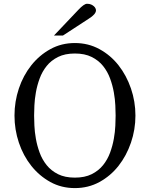

<svg xmlns="http://www.w3.org/2000/svg" viewBox="-20 -967 782 1003"><path d="M371.1 -742.2Q441.4 -742.2 499.5 -710.4Q557.6 -678.7 599.1 -626Q640.6 -573.2 664.1 -504.9Q687.5 -436.5 687.5 -363.3Q687.5 -290 664.1 -221.7Q640.6 -153.3 599.1 -100.6Q557.6 -47.9 499.5 -16.1Q441.4 15.6 371.1 15.6Q300.8 15.6 243.2 -16.1Q185.5 -47.9 143.6 -100.6Q101.6 -153.3 78.6 -221.7Q55.7 -290 55.7 -363.3Q55.7 -436.5 78.6 -504.9Q101.6 -573.2 143.6 -626Q185.5 -678.7 243.2 -710.4Q300.8 -742.2 371.1 -742.2ZM371.1 -39.1Q422.9 -39.1 459 -57.1Q495.1 -75.2 518.6 -104.5Q542 -133.8 555.2 -169.9Q568.4 -206.1 574.7 -242.2Q581.1 -278.3 582.5 -310.1Q584 -341.8 584 -363.3Q584 -383.8 582.5 -416Q581.1 -448.2 574.7 -484.4Q568.4 -520.5 555.2 -556.6Q542 -592.8 518.6 -622.1Q495.1 -651.4 459 -669.4Q422.9 -687.5 371.1 -687.5Q319.3 -687.5 283.2 -669.4Q247.1 -651.4 223.6 -622.1Q200.2 -592.8 187 -556.6Q173.8 -520.5 167.5 -484.4Q161.1 -448.2 159.7 -416Q158.2 -383.8 158.2 -363.3Q158.2 -342.8 159.7 -310.5Q161.1 -278.3 167.5 -242.2Q173.8 -206.1 187 -169.9Q200.2 -133.8 223.6 -104.5Q247.1 -75.2 283.2 -57.1Q319.3 -39.1 371.1 -39.1ZM261.7 -781.2 388.7 -915Q418.9 -947.3 434.6 -947.3Q447.3 -947.3 456.1 -943.4Q464.8 -939.5 470.7 -934.1Q476.6 -928.7 479 -922.9Q481.4 -917 481.4 -913.1Q481.4 -892.6 443.4 -869.1L308.6 -781.2Z"/></svg>

Font: Subtext
Style: Regular
Weight: 400
Designer: Christopher J. Fynn
Foundry: Christopher J. Fynn for DDC
Version: Version 1.000 preliminary